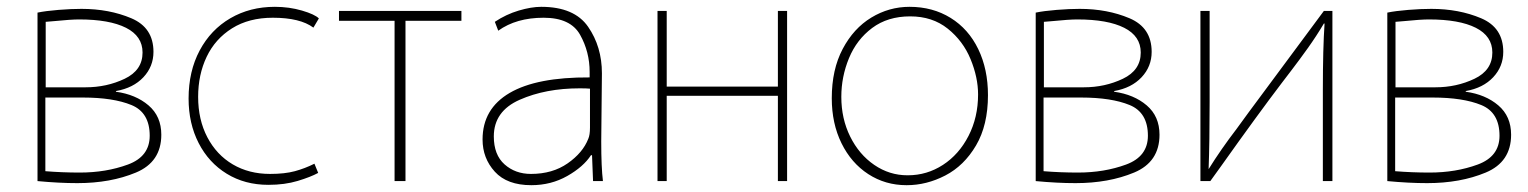

<svg xmlns="http://www.w3.org/2000/svg" viewBox="-20 -508 4481 563"><path d="M90 -471Q114 -476 151.5 -479Q189 -482 219 -482Q300 -482 365 -454.5Q430 -427 430 -356Q430 -313 400.5 -281.5Q371 -250 320 -241V-239Q378 -231 415.5 -199Q453 -167 453 -113Q453 -33 378.5 -2Q304 29 207 29Q153 29 90 23ZM231 -252Q293 -252 345.5 -277Q398 -302 398 -354Q398 -402 349.5 -426.5Q301 -451 212 -451Q188 -451 138 -446L114 -444V-252ZM113 -6Q162 -2 214 -2Q291 -2 355 -25.5Q419 -49 419 -110Q419 -178 365.5 -200Q312 -222 223 -222H113Z M913 -1Q891 11 853 22.5Q815 34 767 34Q698 34 645 1.5Q592 -31 562.5 -88.5Q533 -146 533 -219Q533 -299 565.5 -360Q598 -421 655.5 -454.5Q713 -488 786 -488Q828 -488 865.5 -477Q903 -466 915 -454L899 -427Q860 -456 780 -456Q710 -456 660.5 -425Q611 -394 586 -341.5Q561 -289 561 -224Q561 -157 588 -105.5Q615 -54 662.5 -26Q710 2 772 2Q815 2 844.5 -6Q874 -14 902 -28Z M974 -476H1333V-447H1169V23H1137V-447H974Z M1743 -93Q1743 -17 1748 23H1719L1716 -53H1713Q1691 -19 1643.5 8Q1596 35 1538 35Q1467 35 1431 -4.5Q1395 -44 1395 -99Q1395 -189 1474.5 -235.5Q1554 -282 1709 -281V-297Q1709 -356 1681 -406Q1653 -456 1574 -456Q1494 -456 1441 -418L1431 -444Q1464 -466 1501 -477Q1538 -488 1567 -488Q1664 -488 1704.5 -429.5Q1745 -371 1745 -293ZM1710 -248Q1700 -249 1680 -249Q1580 -249 1504 -215.5Q1428 -182 1428 -108Q1428 -54 1459.5 -26Q1491 2 1537 2Q1600 2 1644.5 -29Q1689 -60 1705 -101Q1710 -112 1710 -134Z M1908 -476H1935V-254H2261V-476H2288V23H2261V-227H1935V23H1908Z M2638 35Q2576 35 2526 2.5Q2476 -30 2447.5 -88Q2419 -146 2419 -220Q2419 -304 2451 -364.5Q2483 -425 2535 -456.5Q2587 -488 2647 -488Q2715 -488 2767.5 -455.5Q2820 -423 2848.5 -364Q2877 -305 2877 -229Q2877 -141 2842 -81.5Q2807 -22 2752 6.5Q2697 35 2639 35ZM2642 6Q2698 6 2745 -24.5Q2792 -55 2820 -109.5Q2848 -164 2848 -231Q2848 -281 2826 -334.5Q2804 -388 2759 -424Q2714 -460 2649 -460Q2583 -460 2537.5 -426Q2492 -392 2469.5 -337.5Q2447 -283 2447 -224Q2447 -160 2473 -107.5Q2499 -55 2543.5 -24.5Q2588 6 2641 6Z M3017 -471Q3041 -476 3078.5 -479Q3116 -482 3146 -482Q3227 -482 3292 -454.5Q3357 -427 3357 -356Q3357 -313 3327.5 -281.5Q3298 -250 3247 -241V-239Q3305 -231 3342.5 -199Q3380 -167 3380 -113Q3380 -33 3305.5 -2Q3231 29 3134 29Q3080 29 3017 23ZM3158 -252Q3220 -252 3272.5 -277Q3325 -302 3325 -354Q3325 -402 3276.5 -426.5Q3228 -451 3139 -451Q3115 -451 3065 -446L3041 -444V-252ZM3040 -6Q3089 -2 3141 -2Q3218 -2 3282 -25.5Q3346 -49 3346 -110Q3346 -178 3292.5 -200Q3239 -222 3150 -222H3040Z M3527 -210Q3527 -91 3524 -12Q3560 -70 3606 -130L3641 -178L3862 -476H3887V23H3859V-245Q3859 -367 3864 -439H3862Q3840 -402 3815 -367Q3790 -332 3767 -302L3738 -264Q3668 -172 3560 -20L3529 23H3500V-476H3527Z M4048 -471Q4072 -476 4109.5 -479Q4147 -482 4177 -482Q4258 -482 4323 -454.5Q4388 -427 4388 -356Q4388 -313 4358.5 -281.5Q4329 -250 4278 -241V-239Q4336 -231 4373.5 -199Q4411 -167 4411 -113Q4411 -33 4336.5 -2Q4262 29 4165 29Q4111 29 4048 23ZM4189 -252Q4251 -252 4303.5 -277Q4356 -302 4356 -354Q4356 -402 4307.5 -426.5Q4259 -451 4170 -451Q4146 -451 4096 -446L4072 -444V-252ZM4071 -6Q4120 -2 4172 -2Q4249 -2 4313 -25.5Q4377 -49 4377 -110Q4377 -178 4323.5 -200Q4270 -222 4181 -222H4071Z"/></svg>

Font: LINE Seed Sans KR Thin
Style: Regular
Weight: 250
Designer: LINE BX Design & Sandoll Inc & Dalton Maag Ltd
Foundry: Sandoll Inc.
Version: Version 1.000